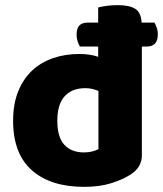

<svg xmlns="http://www.w3.org/2000/svg" viewBox="-20 -711 634 747"><path d="M532 -107Q532 -60 488 -32Q459 -13 413.5 1.5Q368 16 308 16Q177 16 104 -48.5Q31 -113 31 -241Q31 -307 51 -356Q71 -405 105.5 -437Q140 -469 187 -485Q234 -501 288 -501Q331 -501 362 -490V-530H291Q286 -538 282 -550Q278 -562 278 -576Q278 -601 289 -612Q300 -623 320 -623H362V-682Q373 -685 393.5 -688Q414 -691 438 -691Q484 -691 506.5 -676.5Q529 -662 531 -623H581Q585 -616 589.5 -604Q594 -592 594 -578Q594 -553 583 -541.5Q572 -530 552 -530H532ZM363 -357Q352 -362 339 -365Q326 -368 312 -368Q260 -368 231.5 -336.5Q203 -305 203 -241Q203 -178 230 -148Q257 -118 307 -118Q325 -118 340 -122Q355 -126 363 -131Z"/></svg>

Font: Baloo Chettan 2 ExtraBold
Style: Regular
Weight: 800
Designer: Maithili Shingre, Unnati Kotecha and Ek Type
Foundry: Ek Type
Version: Version 1.640;hotconv 1.0.111;makeotfexe 2.5.65597; ttfautoh